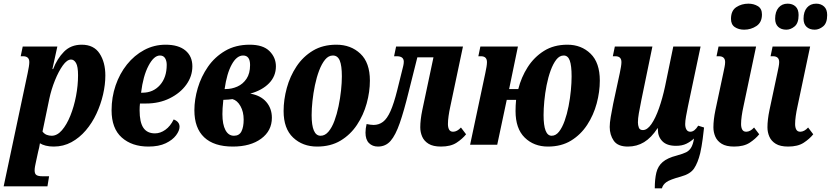

<svg xmlns="http://www.w3.org/2000/svg" viewBox="-56 -790 4535 1048"><path d="M-36 227 95 -391Q99 -410 101.5 -425.5Q104 -441 104 -451Q104 -483 70 -483H57L68 -536H257L230 -413H234Q256 -470 293.5 -508Q331 -546 390 -546Q456 -546 487.5 -498Q519 -450 519 -378Q519 -328 506.5 -274Q494 -220 470.5 -169.5Q447 -119 412.5 -78.5Q378 -38 334 -14Q290 10 237 10Q213 10 193.5 5Q174 0 162 -8Q159 13 152 39L141 90Q138 103 135.5 116.5Q133 130 133 140Q133 159 143 165.5Q153 172 174 172H212L203 227ZM226 -49Q256 -49 282 -79Q308 -109 328 -158.5Q348 -208 359 -266Q370 -324 370 -379Q370 -427 359 -446Q348 -465 332 -465Q310 -465 287 -433Q264 -401 244 -351.5Q224 -302 213 -250L176 -72Q186 -59 199 -54Q212 -49 226 -49Z M754 10Q664 10 608.5 -39.5Q553 -89 553 -188Q553 -259 575 -323.5Q597 -388 637 -438Q677 -488 731 -517Q785 -546 848 -546Q918 -546 956 -514.5Q994 -483 994 -428Q994 -374 961 -328Q928 -282 870.5 -253.5Q813 -225 741 -225H708Q706 -208 706 -188Q706 -123 726.5 -92.5Q747 -62 790 -62Q819 -62 846.5 -81.5Q874 -101 892 -138Q924 -126 924 -98Q924 -77 905 -51.5Q886 -26 848.5 -8Q811 10 754 10ZM714 -284H722Q780 -284 817 -325.5Q854 -367 854 -436Q854 -458 845 -472.5Q836 -487 817 -487Q784 -487 754.5 -431Q725 -375 714 -284Z M1215 10Q1112 10 1058.5 -40.5Q1005 -91 1005 -188Q1005 -247 1023.5 -309.5Q1042 -372 1079 -425.5Q1116 -479 1173 -512.5Q1230 -546 1307 -546Q1380 -546 1415 -511Q1450 -476 1450 -428Q1450 -374 1412.5 -335.5Q1375 -297 1310 -279Q1367 -269 1397.5 -233.5Q1428 -198 1428 -147Q1428 -76 1369.5 -33Q1311 10 1215 10ZM1271 -487Q1236 -487 1209 -438Q1182 -389 1170 -304H1177Q1209 -304 1239.5 -317.5Q1270 -331 1289.5 -360Q1309 -389 1309 -435Q1309 -487 1271 -487ZM1221 -49Q1250 -49 1262 -73Q1274 -97 1274 -137Q1274 -180 1256.5 -211Q1239 -242 1213 -249Q1194 -246 1163 -245Q1160 -218 1159 -199.5Q1158 -181 1158 -167Q1158 -111 1174.5 -80Q1191 -49 1221 -49Z M1675 10Q1596 10 1544 -39Q1492 -88 1492 -184Q1492 -246 1509.5 -310Q1527 -374 1562.5 -427.5Q1598 -481 1652 -513.5Q1706 -546 1780 -546Q1859 -546 1911 -497Q1963 -448 1963 -350Q1963 -289 1945.5 -225.5Q1928 -162 1892.5 -108.5Q1857 -55 1803 -22.5Q1749 10 1675 10ZM1694 -49Q1718 -49 1737 -71.5Q1756 -94 1769.5 -130.5Q1783 -167 1792 -210.5Q1801 -254 1805.5 -296.5Q1810 -339 1810 -373Q1810 -432 1798.5 -459.5Q1787 -487 1761 -487Q1737 -487 1718.5 -464.5Q1700 -442 1686 -405Q1672 -368 1663 -324.5Q1654 -281 1649.5 -238.5Q1645 -196 1645 -162Q1645 -49 1694 -49Z M2007 10Q1977 10 1958 -9Q1939 -28 1939 -66Q1939 -88 1945 -113Q1955 -111 1964.5 -109.5Q1974 -108 1983 -108Q2012 -108 2034.5 -125Q2057 -142 2075.5 -183.5Q2094 -225 2112 -297L2145 -430Q2148 -443 2148 -453Q2148 -483 2110 -483H2095L2106 -536H2471L2402 -209Q2396 -182 2392.5 -157Q2389 -132 2389 -113Q2389 -94 2395.5 -82.5Q2402 -71 2417 -71Q2439 -71 2460 -94L2488 -57Q2468 -32 2436 -11Q2404 10 2351 10Q2308 10 2283.5 -5Q2259 -20 2248.5 -44Q2238 -68 2238 -95Q2238 -136 2249 -189L2310 -477H2222L2175 -290Q2149 -184 2126 -118Q2103 -52 2076 -21Q2049 10 2007 10Z M2510 0 2593 -391Q2597 -410 2599.5 -425Q2602 -440 2602 -451Q2602 -483 2569 -483H2555L2566 -536H2771L2723 -304H2773Q2789 -368 2824 -423Q2859 -478 2913 -512Q2967 -546 3041 -546Q3117 -546 3167.5 -497Q3218 -448 3218 -350Q3218 -289 3201 -225.5Q3184 -162 3149 -108.5Q3114 -55 3061 -22.5Q3008 10 2935 10Q2858 10 2808 -39Q2758 -88 2758 -184Q2758 -214 2761 -245H2710L2658 0ZM2955 -49Q2978 -49 2995.5 -71.5Q3013 -94 3026 -130.5Q3039 -167 3047.5 -210.5Q3056 -254 3060 -296.5Q3064 -339 3064 -373Q3064 -432 3054 -459.5Q3044 -487 3021 -487Q2998 -487 2980.5 -464.5Q2963 -442 2949.5 -405Q2936 -368 2927.5 -324.5Q2919 -281 2915 -238.5Q2911 -196 2911 -162Q2911 -49 2955 -49Z M3371 10Q3316 10 3294 -22Q3272 -54 3272 -97Q3272 -119 3277.5 -151.5Q3283 -184 3291 -224L3327 -391Q3331 -410 3333.5 -425.5Q3336 -441 3336 -451Q3336 -483 3303 -483H3289L3300 -536H3505L3445 -245Q3436 -200 3431 -171.5Q3426 -143 3426 -122Q3426 -107 3431 -93.5Q3436 -80 3453 -80Q3477 -80 3499.5 -112.5Q3522 -145 3541 -199Q3560 -253 3574 -318L3619 -536H3768L3699 -209Q3693 -180 3688.5 -154.5Q3684 -129 3684 -113Q3684 -94 3691 -82.5Q3698 -71 3712 -71Q3735 -71 3755 -104L3787 -94Q3785 -73 3779.5 -31.5Q3774 10 3766 46Q3753 99 3732.5 129.5Q3712 160 3660 174Q3601 190 3581.5 204Q3562 218 3557 238H3518Q3518 188 3526.5 152.5Q3535 117 3561 94.5Q3587 72 3638 59Q3674 49 3689.5 41Q3705 33 3715 18Q3721 9 3725.5 -5Q3730 -19 3732 -34Q3714 -17 3690.5 -5.5Q3667 6 3634 6Q3584 6 3559.5 -19Q3535 -44 3535 -82V-90H3533Q3499 -38 3459.5 -14Q3420 10 3371 10Z M4006 -628Q3976 -628 3955 -642Q3934 -656 3934 -687Q3934 -732 3963 -751Q3992 -770 4029 -770Q4058 -770 4080.5 -756.5Q4103 -743 4103 -711Q4103 -668 4073 -648Q4043 -628 4006 -628ZM3951 10Q3908 10 3883.5 -5Q3859 -20 3848.5 -44Q3838 -68 3838 -95Q3838 -136 3849 -189L3892 -391Q3896 -410 3899 -425Q3902 -440 3902 -451Q3902 -483 3868 -483H3855L3866 -536H4071L4002 -209Q3996 -182 3992.5 -157Q3989 -132 3989 -113Q3989 -94 3995.5 -82.5Q4002 -71 4017 -71Q4039 -71 4060 -94L4088 -57Q4068 -32 4036 -11Q4004 10 3951 10Z M4236 -628Q4208 -628 4191.5 -643.5Q4175 -659 4175 -688Q4175 -726 4193.5 -748Q4212 -770 4243 -770Q4270 -770 4286.5 -754.5Q4303 -739 4303 -708Q4303 -664 4281.5 -646Q4260 -628 4236 -628ZM4391 -628Q4363 -628 4346.5 -643.5Q4330 -659 4330 -688Q4330 -726 4348.5 -748Q4367 -770 4399 -770Q4425 -770 4442 -754.5Q4459 -739 4459 -708Q4459 -664 4437 -646Q4415 -628 4391 -628ZM4246 10Q4203 10 4178.5 -5Q4154 -20 4143.5 -44Q4133 -68 4133 -95Q4133 -136 4144 -189L4187 -391Q4191 -410 4194 -425Q4197 -440 4197 -451Q4197 -483 4163 -483H4150L4161 -536H4366L4297 -209Q4291 -182 4287.5 -157Q4284 -132 4284 -113Q4284 -94 4290.5 -82.5Q4297 -71 4312 -71Q4334 -71 4355 -94L4383 -57Q4363 -32 4331 -11Q4299 10 4246 10Z"/></svg>

Font: Noto Serif ExtraCondensed ExtraBold
Style: Italic
Weight: 800
Width: 2
Italic angle: -12°
Designer: Monotype Design Team
Foundry: Monotype Imaging Inc.
Version: Version 2.013